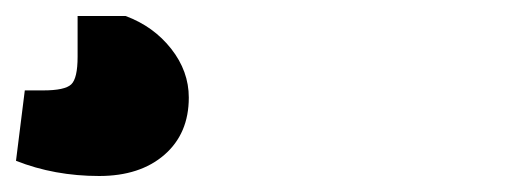

<svg xmlns="http://www.w3.org/2000/svg" viewBox="-20 -41 640 240"><path d="M0 160 11 72H34Q61 72 69 64.5Q77 57 77 30V-21H137Q172 -8 194 20Q216 48 216 81Q216 126 185.5 152.5Q155 179 104 179Q48 179 0 160Z"/></svg>

Font: Changa ExtraBold
Style: Regular
Weight: 800
Designer: Eduardo Rodriguez Tunni
Foundry: Eduardo Rodriguez Tunni
Version: Version 2.002; ttfautohint (v1.5) -l 8 -r 50 -G 220 -x 14 -H